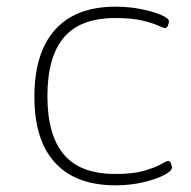

<svg xmlns="http://www.w3.org/2000/svg" viewBox="-20 -549 573 575"><path d="M326 6Q207 6 145 -61.5Q83 -129 83 -259Q83 -391 145 -460Q207 -529 326 -529Q367 -529 403.5 -521.5Q440 -514 463 -504Q486 -494 486 -485Q486 -481 483 -473Q480 -465 475 -465Q470 -465 453.5 -472.5Q437 -480 406 -487.5Q375 -495 326 -495Q220 -495 171 -436.5Q122 -378 122 -261Q122 -145 171 -86.5Q220 -28 326 -28Q378 -28 411 -37.5Q444 -47 461.5 -57Q479 -67 484 -67Q489 -67 492 -59.5Q495 -52 495 -47Q495 -37 471 -24.5Q447 -12 408.5 -3Q370 6 326 6Z"/></svg>

Font: Asap Semi Expanded Thin
Style: Regular
Weight: 100
Width: 6
Designer: Pablo Cosgaya
Foundry: Omnibus-Type
Version: Version 3.001; ttfautohint (v1.8.4.7-5d5b)